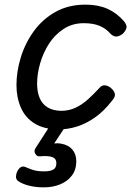

<svg xmlns="http://www.w3.org/2000/svg" viewBox="-20 -539 566 828"><path d="M234 19Q171 19 130 -6Q89 -31 70 -75Q51 -119 51 -172Q51 -230 69.5 -291Q88 -352 125.5 -404Q163 -456 219 -487.5Q275 -519 349 -519Q403 -519 443.5 -501Q484 -483 515 -447Q529 -429 525 -417Q521 -405 509 -393Q496 -383 483 -381.5Q470 -380 456 -394Q437 -416 409.5 -427.5Q382 -439 341 -439Q292 -439 254 -414Q216 -389 191 -350Q166 -311 153 -265.5Q140 -220 140 -178Q140 -143 151 -116.5Q162 -90 185 -76Q208 -62 243 -61Q278 -61 307 -75Q336 -89 361 -112Q386 -135 409 -160Q421 -174 436.5 -170.5Q452 -167 462 -156Q474 -145 475.5 -133Q477 -121 465 -107Q428 -59 389 -32Q350 -5 311 7Q272 19 234 19ZM169 269Q134 269 104.5 261.5Q75 254 57 241Q48 233 49 220.5Q50 208 55 199Q62 186 70.5 181.5Q79 177 89 181Q102 187 121 193.5Q140 200 170 200Q196 200 209.5 192.5Q223 185 223 165Q223 144 204 138Q185 132 156 135Q145 136 140.5 133Q136 130 132 124Q128 117 129 110.5Q130 104 135 97L206 -13H275L197 105L168 89Q212 75 243.5 80.5Q275 86 292 106Q309 126 309 156Q309 193 290 218Q271 243 239.5 256Q208 269 169 269Z"/></svg>

Font: Playwrite AU NSW
Style: Regular
Weight: 400
Designer: Veronika Burian, José Scaglione
Foundry: TypeTogether
Version: Version 1.002